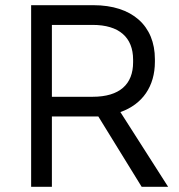

<svg xmlns="http://www.w3.org/2000/svg" viewBox="-20 -720 688 740"><path d="M100 0H180V-271H359L526 0H628L444 -288C529 -318 577 -387 577 -482V-492C577 -621 489 -700 340 -700H100ZM180 -347V-624H337C439 -624 493 -576 493 -490V-480C493 -395 441 -347 337 -347Z"/></svg>

Font: Fixel Display Regular
Style: Regular
Weight: 400
Designer: AlfaBravo + MacPaw
Foundry: Kyrylo Tkachov, Marchela Mozhyna, Serhii Makarenko, Maria Weinstein, Zakhar Kryvoshyya
Version: Version 1.211